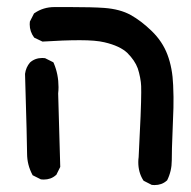

<svg xmlns="http://www.w3.org/2000/svg" viewBox="-20 -394 540 543"><path d="M371.1 64.5Q371.1 57.6 372.1 50.3Q379.4 -88.4 379.4 -132.8Q379.4 -140.1 379.2 -150.6Q378.9 -161.1 376.2 -175Q373.5 -189 369.6 -200.7Q361.3 -223.1 340.3 -244.1Q319.3 -264.2 275.4 -274.4Q251 -280.3 205.8 -280.3Q160.6 -280.3 100.1 -276.4L76.7 -287.6Q64 -304.7 64 -325.2Q64 -328.6 64.5 -333L76.2 -356L77.6 -356.9Q102.5 -374 133.8 -374Q137.2 -374 140.6 -374Q160.6 -374 178.7 -374Q241.2 -374 274.9 -371.6Q319.8 -368.2 349.6 -351.6Q378.9 -335.4 408.7 -306.6Q439.5 -276.9 453.6 -239.3Q467.8 -201.7 469.7 -153.3Q470.7 -133.8 470.7 -119.9Q470.7 -106 470.5 -88.9Q470.2 -71.8 468 -21.2Q465.8 29.3 465.8 59.6Q465.8 89.8 452.6 116.2L451.2 117.2Q437.5 129.4 417 129.4Q414.1 129.4 409.2 128.9L386.2 117.2L384.8 115.2Q371.1 93.3 371.1 64.5ZM56.6 40.5Q56.6 10.7 50.8 -185.1Q53.2 -203.6 64.9 -217.3Q79.1 -230 99.6 -230Q102.5 -230 107.4 -229.5L130.9 -217.8L132.3 -214.8Q145.5 -183.6 145.5 -147.5Q145.5 -138.7 144.5 -129.9L150.4 78.1L139.2 100.6L137.7 101.6Q124 113.8 103.5 113.8Q100.6 113.8 95.7 113.3L72.3 101.6Q64 85.9 60.3 71Q56.6 56.2 56.6 40.5Z"/></svg>

Font: Bakudai
Style: Bold
Weight: 700
Version: Version 1.48